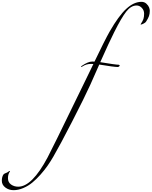

<svg xmlns="http://www.w3.org/2000/svg" viewBox="-766 -1124 1656 2097"><path d="M242 -452 266 -451Q380 -689 432 -780Q530 -951 613 -1027.5Q696 -1104 779 -1104Q811 -1104 833 -1083.5Q855 -1063 862.5 -1042.5Q870 -1022 870 -1007Q870 -973 861 -948Q852 -923 830 -889Q821 -874 793 -862Q780 -856 773 -856Q770 -856 770 -858Q770 -860 771 -861Q793 -894 800.5 -917Q808 -940 808 -975Q808 -1012 783 -1038Q758 -1064 726 -1064Q665 -1064 612.5 -997Q560 -930 482 -774Q429 -669 329 -445Q497 -417 531 -417Q534 -417 538 -413.5Q542 -410 542 -407Q542 -404 534 -398Q526 -392 524 -392Q480 -392 318 -419Q278 -326 221 -200Q159 -63 23 201.5Q-113 466 -183 586Q-213 638 -246.5 686Q-280 734 -324.5 784Q-369 834 -413.5 870.5Q-458 907 -512 930Q-566 953 -618 953Q-669 953 -707.5 924Q-746 895 -746 850Q-746 806 -727 780Q-724 776 -718 773Q-712 770 -702.5 766Q-693 762 -688 760Q-682 757 -676.5 752.5Q-671 748 -667.5 745.5Q-664 743 -661 743Q-657 743 -657 747Q-657 749 -662.5 756.5Q-668 764 -673.5 781Q-679 798 -679 823Q-679 867 -645.5 891Q-612 915 -567 915Q-416 915 -246 595Q-219 544 -142.5 388.5Q-66 233 37.5 19.5Q141 -194 168 -248Q226 -367 254 -425Q236 -426 227 -426Q176 -426 134 -398Q125 -392 124 -392Q120 -392 120 -396Q120 -400 126 -404Q196 -452 242 -452Z"/></svg>

Font: Miama Nueva
Style: Medium
Weight: 400
Italic angle: -28°
Version: Version 1.0